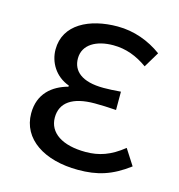

<svg xmlns="http://www.w3.org/2000/svg" viewBox="-83 -572 615 658"><g transform="rotate(15 224.5 -243.0)"><path d="M46 -134C46 -43 131 12 251 12C319 12 369 -3 429 -48L393 -104C347 -67 307 -54 260 -54C177 -54 128 -87 128 -141C128 -194 169 -223 248 -223C272 -223 295 -222 324 -220V-285C299 -283 282 -282 263 -282C185 -282 152 -313 152 -357C152 -407 199 -432 258 -432C303 -432 342 -417 380 -390L413 -445C368 -478 314 -498 256 -498C156 -498 70 -456 70 -367C70 -322 96 -277 146 -259V-255C91 -240 46 -204 46 -134Z"/></g></svg>

Font: Cambridge Sans
Style: Regular
Weight: 400
Version: Version 2.020;PS 002.020;hotconv 1.0.88;makeotf.lib2.5.64775